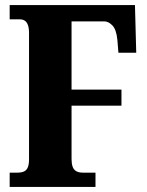

<svg xmlns="http://www.w3.org/2000/svg" viewBox="-20 -734 578 754"><path d="M18 0V-56H47Q65 -56 75 -61Q85 -66 89.5 -77.5Q94 -89 94 -108V-604Q94 -624 89.5 -636Q85 -648 77 -653Q69 -658 59 -658H18V-714H510L515 -527H445L441 -577Q437 -618 421.5 -634Q406 -650 390 -650H261V-382H457V-319H261V-110Q261 -92 265 -80Q269 -68 279 -62Q289 -56 306 -56H355V0Z"/></svg>

Font: Noto Serif Khmer ExtraCondensed Black
Style: Regular
Weight: 900
Width: 2
Designer: Danh Hong and the Monotype Design Team
Foundry: Monotype Imaging Inc.
Version: Version 2.004